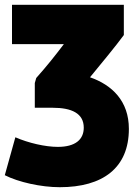

<svg xmlns="http://www.w3.org/2000/svg" viewBox="-46 -570 571 800"><path d="M99 -121V-224L105 -245C152 -298 182 -336 220 -386H4V-550H470V-424C438 -380 375 -304 329 -248C421 -216 491 -149 491 -33C491 130 382 210 203 210C125 210 31 189 -26 160L18 2C73 26 143 42 195 42C267 42 303 12 303 -38C303 -98 252 -121 174 -121Z"/></svg>

Font: Repo Black
Style: Regular
Weight: 900
Designer: Stefan Peev
Foundry: Context Ltd
Version: Version 1.502